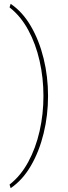

<svg xmlns="http://www.w3.org/2000/svg" viewBox="-20 -789 352 1001"><path d="M206.5 -288.6Q206.5 -382.8 186.5 -471.4Q166.5 -560.1 127.2 -632.6Q87.9 -705.1 29.8 -750.5L35.6 -769Q97.7 -727.1 141.1 -652.3Q184.6 -577.6 207.5 -483.6Q230.5 -389.6 230.5 -288.6Q230.5 -188 207.5 -93.8Q184.6 0.5 141.1 75.2Q97.7 149.9 35.6 191.9L29.8 173.3Q87.9 127.9 127.2 55.4Q166.5 -17.1 186.5 -105.7Q206.5 -194.3 206.5 -288.6Z"/></svg>

Font: Vazirmatn FD Thin
Style: Regular
Weight: 100
Designer: Saber Rastikerdar
Foundry: Saber Rastikerdar
Version: Version 33.003